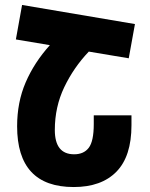

<svg xmlns="http://www.w3.org/2000/svg" viewBox="-20 -744 604 774"><path d="M510 -239V-279H358V-244Q358 -175 338 -148.5Q318 -122 279 -122Q201 -122 201 -220Q201 -313 239 -392.5Q277 -472 338 -536L499 -509L524 -647L69 -724L44 -585L181 -562Q118 -492 83.5 -412Q49 -332 49 -235Q49 10 277 10Q389 10 449.5 -52Q510 -114 510 -239Z"/></svg>

Font: Noto Sans Armenian ExtraCondensed Extra
Style: Regular
Weight: 800
Width: 3
Designer: Monotype Design Team
Foundry: Monotype Imaging Inc.
Version: Version 1.901